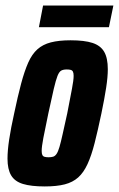

<svg xmlns="http://www.w3.org/2000/svg" viewBox="-20 -663 428 691"><path d="M141 8Q92 8 62.5 -1Q33 -10 20 -32Q7 -54 7 -92Q7 -121 13 -161Q19 -201 31 -255Q44 -317 56 -362Q68 -407 81.5 -437.5Q95 -468 114.5 -485.5Q134 -503 163 -510.5Q192 -518 234 -518Q284 -518 313 -508.5Q342 -499 355 -476.5Q368 -454 368 -414Q368 -386 362 -347Q356 -308 345 -255Q332 -193 320.5 -148Q309 -103 295 -72.5Q281 -42 261.5 -24.5Q242 -7 213 0.5Q184 8 141 8ZM155 -97Q164 -97 171 -99Q178 -101 183.5 -109Q189 -117 194 -134Q199 -151 205.5 -180.5Q212 -210 222 -255Q233 -312 239 -343.5Q245 -375 245 -390Q245 -400 242.5 -405Q240 -410 234.5 -411.5Q229 -413 220 -413Q208 -413 200.5 -409Q193 -405 187 -390Q181 -375 173.5 -343Q166 -311 154 -255Q142 -198 136 -166.5Q130 -135 130 -120Q130 -110 132.5 -105Q135 -100 141 -98.5Q147 -97 155 -97ZM120 -565 135 -643H388L372 -565Z"/></svg>

Font: Saira ExtraCondensed ExtraBold
Style: Italic
Weight: 800
Width: 2
Italic angle: -12°
Designer: Hector Gatti with collaboration of the Omnibus-Type team
Foundry: Omnibus-Type
Version: Version 1.101